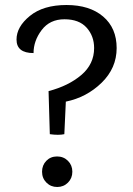

<svg xmlns="http://www.w3.org/2000/svg" viewBox="-20 -732 531 767"><path d="M165 -89.5Q182 -107 208 -107Q234 -107 251.5 -89.5Q269 -72 269 -46Q269 -20 251.5 -2.5Q234 15 208.5 15Q183 15 165.5 -2.5Q148 -20 148 -46Q148 -72 165 -89.5ZM243 -326 237 -196Q214 -191 179 -196L174 -368Q254 -389 305 -432.5Q356 -476 356 -540Q356 -588 326 -621.5Q296 -655 237.5 -655Q179 -655 146.5 -612Q114 -569 114 -520Q46 -520 46 -574Q46 -625 99.5 -668.5Q153 -712 245.5 -712Q338 -712 392 -666Q446 -620 446 -540Q446 -460 386 -401.5Q326 -343 243 -326Z"/></svg>

Font: Karma Medium
Style: Regular
Weight: 500
Designer: Joana Correia
Foundry: Indian Type Foundry
Version: Version 1.202;PS 1.0;hotconv 1.0.78;makeotf.lib2.5.61930; tt